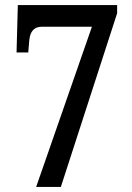

<svg xmlns="http://www.w3.org/2000/svg" viewBox="-20 -734 520 754"><path d="M122 0 341 -629H144Q100 -629 95 -576L91 -528H45L50 -714H440V-682L219 0Z"/></svg>

Font: Noto Serif Lao Condensed Medium
Style: Regular
Weight: 500
Width: 3
Designer: Monotype Design Team
Foundry: Monotype Imaging Inc.
Version: Version 2.003; ttfautohint (v1.8.4.7-5d5b)